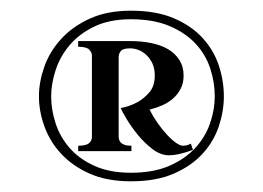

<svg xmlns="http://www.w3.org/2000/svg" viewBox="-20 -523 495 361"><path d="M342.8 -241.2Q328.1 -235.8 317.1 -233.4Q306.2 -231 297.9 -231Q282.2 -231 267.1 -242.4Q252 -253.9 239.5 -269Q227.1 -284.2 218.3 -298.8Q209.5 -313.5 207 -319.8Q224.6 -323.2 238.8 -331.1Q251 -337.9 261 -349.6Q271 -361.3 271 -380.9Q271 -394.5 266.4 -404.1Q261.7 -413.6 254.9 -419.9Q248 -426.3 240 -429.2Q231.9 -432.1 225.1 -432.1Q211.4 -432.1 207.3 -427.2Q203.1 -422.4 203.1 -415V-266.1Q203.1 -263.7 203.9 -260.7Q204.6 -257.8 207 -255.1Q209.5 -252.4 214.1 -250.7Q218.8 -249 227.1 -249V-238.8H127V-249Q142.1 -249 147.5 -253.9Q152.8 -258.8 152.8 -265.1V-418.9Q152.8 -424.3 147.7 -429.7Q142.6 -435.1 127 -435.1V-445.8H225.1Q245.6 -445.8 263.9 -442.1Q282.2 -438.5 295.7 -430.7Q309.1 -422.9 317.1 -410.4Q325.2 -397.9 325.2 -380.9Q325.2 -366.7 319.6 -356Q314 -345.2 304.9 -337.4Q295.9 -329.6 284.4 -324.7Q272.9 -319.8 261.2 -316.9Q267.6 -304.2 276.1 -292Q284.7 -279.8 293.5 -270.3Q302.2 -260.7 310.3 -254.9Q318.4 -249 324.2 -249Q326.7 -249 329.8 -249.5Q333 -250 338.9 -252.9ZM53.2 -341.8Q53.2 -368.7 63.2 -397.2Q73.2 -425.8 94.5 -449.2Q115.7 -472.7 148.4 -487.8Q181.2 -502.9 226.1 -502.9Q273.4 -502.9 306.6 -488.8Q339.8 -474.6 360.8 -451.7Q381.8 -428.7 391.4 -399.9Q400.9 -371.1 400.9 -341.8Q400.9 -314 391.4 -285.4Q381.8 -256.8 360.8 -233.9Q339.8 -210.9 306.6 -196.5Q273.4 -182.1 226.1 -182.1Q181.2 -182.1 148.7 -196.5Q116.2 -210.9 95 -233.9Q73.7 -256.8 63.5 -285.4Q53.2 -314 53.2 -341.8ZM76.2 -341.8Q76.2 -316.9 84.5 -291.3Q92.8 -265.6 110.8 -244.9Q128.9 -224.1 157.5 -211.2Q186 -198.2 226.1 -198.2Q268.6 -198.2 298.3 -211.2Q328.1 -224.1 347.2 -244.9Q366.2 -265.6 375 -291.3Q383.8 -316.9 383.8 -341.8Q383.8 -368.7 375.2 -394.5Q366.7 -420.4 347.7 -440.9Q328.6 -461.4 298.6 -474.1Q268.6 -486.8 226.1 -486.8Q185.5 -486.8 157 -472.9Q128.4 -459 110.6 -437.7Q92.8 -416.5 84.5 -390.9Q76.2 -365.2 76.2 -341.8Z"/></svg>

Font: Uncial Antiqua
Style: Regular
Weight: 400
Version: Version 1.000